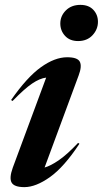

<svg xmlns="http://www.w3.org/2000/svg" viewBox="-20 -756 422 788"><path d="M227.5 -659.5Q227.5 -690.5 250.2 -713.2Q273 -736 310 -736Q344 -736 363 -715.8Q382 -695.5 382 -666.5Q382 -635.5 359.8 -611.5Q337.5 -587.5 300.5 -587.5Q266.5 -587.5 247 -608.8Q227.5 -630 227.5 -659.5ZM32.5 -68 169.5 -437.5Q143.5 -434.5 112 -413.2Q80.5 -392 31.5 -341.5L25.5 -345.5Q91 -439.5 148 -480.2Q205 -521 255.5 -521Q298 -521 307.5 -502.8Q317 -484.5 303 -447L163 -68.5Q187 -75 220.5 -97.8Q254 -120.5 300.5 -169.5L306 -166Q243 -70.5 185 -29.2Q127 12 80 12Q38.5 12 27.8 -6.5Q17 -25 32.5 -68Z"/></svg>

Font: Newsreader Display SemiBold
Style: Italic
Weight: 600
Italic angle: -17°
Designer: Hugues Gentile
Foundry: Production Type
Version: Version 1.001